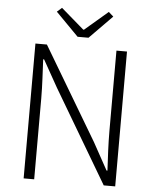

<svg xmlns="http://www.w3.org/2000/svg" viewBox="-61 -984 829 1034"><g transform="rotate(5 353.5 -466.5)"><path d="M106 0H163V-437C163 -510 158 -578 155 -648H160L242 -502L539 0H601V-729H544V-297C544 -226 548 -153 552 -81H547L466 -228L168 -729H106ZM329 -785H388L511 -910L485 -933L360 -826H356L232 -933L206 -910Z"/></g></svg>

Font: Noto Sans CJK Light
Style: Regular
Weight: 300
Designer: Ryoko NISHIZUKA (kana & ideographs); Paul D. Hunt (Latin, Greek & Cyrillic); Wenlong ZHANG (bopomofo); Sandoll Communica
Foundry: Adobe Systems Incorporated
Version: Version 1.000;PS 1;hotconv 1.0.78;makeotf.lib2.5.61930